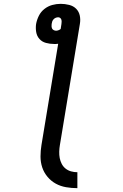

<svg xmlns="http://www.w3.org/2000/svg" viewBox="-20 -755 640 1000"><path d="M383 225Q353 225 324 220Q295 215 270.5 201.5Q246 188 227.5 166Q209 144 200 117Q191 90 191 60Q191 30 196 0L283 -527Q277 -526 272 -526Q267 -526 261 -526Q240 -526 219.5 -531.5Q199 -537 185.5 -552Q172 -567 168.5 -588Q165 -609 168 -630Q172 -652 182.5 -673Q193 -694 211.5 -708.5Q230 -723 252 -729Q274 -735 296 -735Q318 -735 340 -729.5Q362 -724 376.5 -709.5Q391 -695 395.5 -674Q400 -653 396 -630L292 0Q289 17 288.5 34.5Q288 52 291 68Q294 84 301.5 98.5Q309 113 321.5 123Q334 133 350 137.5Q366 142 383 142ZM272 -595Q278 -595 284.5 -597.5Q291 -600 296 -604L300 -630Q301 -636 301 -642Q301 -648 299.5 -653Q298 -658 293.5 -661.5Q289 -665 283 -665Q277 -665 270.5 -662.5Q264 -660 259 -654.5Q254 -649 252 -643Q250 -637 249 -630Q248 -624 248.5 -617.5Q249 -611 251.5 -606Q254 -601 260 -598Q266 -595 272 -595Z"/></svg>

Font: Iosevka Md Ex Obl
Style: Regular
Weight: 500
Width: 7
Italic angle: -9°
Monospace: yes
Designer: Belleve Invis
Foundry: Belleve Invis
Version: Version 32.5.0; ttfautohint (v1.8.4)